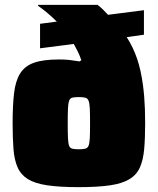

<svg xmlns="http://www.w3.org/2000/svg" viewBox="-20 -763 649 791"><path d="M304 8Q226 8 175 0.5Q124 -7 95 -25Q66 -43 52.5 -73.5Q39 -104 35.5 -149Q32 -194 32 -256Q32 -329 38 -379.5Q44 -430 63 -460.5Q82 -491 120 -504.5Q158 -518 223 -518Q248 -518 266 -516Q284 -514 308 -510L315 -515Q309 -533 301 -549.5Q293 -566 284 -582L145 -564V-665L214 -674Q196 -692 176.5 -708.5Q157 -725 137 -739V-743H382Q396 -732 406 -722Q416 -712 425 -702L573 -721V-620L502 -610Q529 -568 545 -520.5Q561 -473 569 -412Q572 -390 574 -365.5Q576 -341 577 -313.5Q578 -286 578 -256Q578 -194 574 -149Q570 -104 556.5 -73.5Q543 -43 513.5 -25Q484 -7 433.5 0.5Q383 8 304 8ZM304 -148Q322 -148 331.5 -150.5Q341 -153 345 -163Q349 -173 350 -195Q351 -217 351 -255Q351 -294 350 -315.5Q349 -337 345 -347.5Q341 -358 331.5 -360.5Q322 -363 304 -363Q287 -363 277.5 -360.5Q268 -358 264.5 -347.5Q261 -337 260 -315.5Q259 -294 259 -255Q259 -217 260 -195Q261 -173 264.5 -163Q268 -153 277.5 -150.5Q287 -148 304 -148Z"/></svg>

Font: Saira SemiExpanded Black
Style: Regular
Weight: 900
Width: 6
Designer: Hector Gatti with collaboration of the Omnibus-Type team
Foundry: Omnibus-Type
Version: Version 1.101